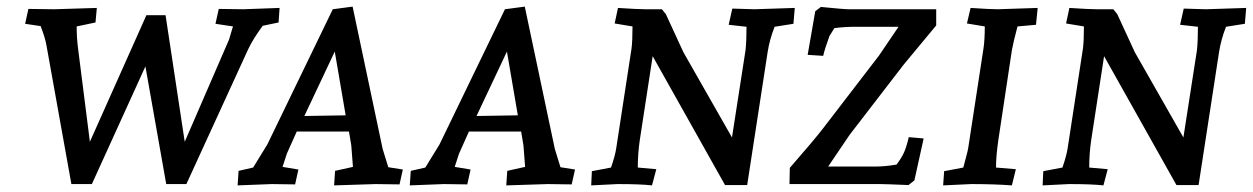

<svg xmlns="http://www.w3.org/2000/svg" viewBox="-20 -557 3791 581"><path d="M823 -489 775 -479Q745 -438 731 -408L544 0H483L420 -356L258 0H196L120 -423Q116 -444 103 -478L56 -485L66 -530Q117 -529 144 -529L273 -533L269 -489L212 -477Q212 -443 216 -412L252 -128L423 -511H481L539 -128L673 -437L685 -477L632 -485L642 -530Q689 -529 716 -529L826 -533Z M1199 -44 1189 1Q1143 0 1117 0L991 4L994 -40L1048 -52L1043 -117L1036 -159H878L848 -92L835 -52L883 -44L873 1Q830 0 802 0L699 4L702 -40L746 -50L789 -120L987 -529L1047 -537L1138 -106L1155 -51ZM993 -401 901 -206 1026 -208Z M1720 -44 1710 1Q1664 0 1638 0L1512 4L1515 -40L1569 -52L1564 -117L1557 -159H1399L1369 -92L1356 -52L1404 -44L1394 1Q1351 0 1323 0L1220 4L1223 -40L1267 -50L1310 -120L1508 -529L1568 -537L1659 -106L1676 -51ZM1514 -401 1422 -206 1547 -208Z M1933 -529H1983L1995 -514Q2040 -416 2048 -399L2195 -141L2236 -405Q2239 -432 2239 -476L2185 -482L2196 -531L2263 -529L2385 -533L2381 -485L2324 -476Q2309 -438 2303 -400L2241 3H2174L1955 -387L1916 -133Q1910 -92 1910 -50L1966 -45L1953 4Q1919 0 1849 0L1769 4L1771 -39L1829 -50Q1842 -88 1845 -110L1891 -410Q1894 -432 1894 -477L1840 -486L1850 -533Q1910 -529 1933 -529Z M2569 -476Q2537 -476 2505 -472L2490 -448Q2476 -410 2471 -388L2424 -391L2447 -523L2464 -536Q2534 -529 2549 -529H2813V-480L2715 -362L2551 -149L2486 -53H2627Q2659 -53 2693 -59Q2708 -79 2715.5 -95.5Q2723 -112 2730 -142L2775 -138L2747 -11L2729 3Q2659 0 2643 0H2369L2370 -49Q2445 -135 2471 -169L2640 -389L2699 -476Z M3120 -533 3115 -482 3059 -477Q3046 -428 3042 -405L3001 -133Q2994 -85 2994 -50L3054 -45L3042 4Q2989 0 2919 0L2834 4L2837 -39L2895 -50Q2895 -51 2902 -76.5Q2909 -102 2910 -110L2956 -410Q2960 -436 2960 -477L2906 -486L2917 -533Q2977 -529 2999 -529Z M3299 -529H3349L3361 -514Q3406 -416 3414 -399L3561 -141L3602 -405Q3605 -432 3605 -476L3551 -482L3562 -531L3629 -529L3751 -533L3747 -485L3690 -476Q3675 -438 3669 -400L3607 3H3540L3321 -387L3282 -133Q3276 -92 3276 -50L3332 -45L3319 4Q3285 0 3215 0L3135 4L3137 -39L3195 -50Q3208 -88 3211 -110L3257 -410Q3260 -432 3260 -477L3206 -486L3216 -533Q3276 -529 3299 -529Z"/></svg>

Font: Andada SC
Style: Italic
Weight: 400
Italic angle: -8.29999°
Designer: Carolina Giovagnoli
Foundry: Carolina Giovagnoli
Version: Version 1.003